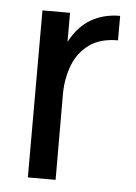

<svg xmlns="http://www.w3.org/2000/svg" viewBox="-43 -538 404 572"><g transform="rotate(5 159.0 -251.5)"><path d="M61.5 0V-499.5H144V-412.6Q169.4 -460 207 -481.7Q244.6 -503.4 293.5 -503.4V-430.2Q240.2 -430.2 207.5 -406.2Q174.8 -382.3 159.9 -343.8Q145 -305.2 144 -260.7L144.5 0Z"/></g></svg>

Font: Pontano Sans
Style: Regular
Weight: 400
Designer: Vernon Adams
Foundry: Vernon Adams
Version: Version 2.001